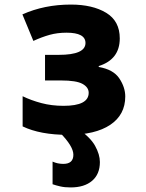

<svg xmlns="http://www.w3.org/2000/svg" viewBox="-20 -580 640 840"><path d="M277 10Q397 10 462.5 -34Q528 -78 528 -158Q528 -198 502 -237Q476 -276 412 -287V-291Q504 -320 504 -412Q504 -488 444.5 -524Q385 -560 290 -560Q174 -560 78 -517L126 -401Q163 -418 197 -427.5Q231 -437 271 -437Q354 -437 354 -392Q354 -340 237 -340H177V-228H247Q314 -228 341 -213Q368 -198 368 -174Q368 -117 258 -117Q206 -117 161 -129Q116 -141 79 -159V-27Q156 10 277 10ZM289 240Q349 240 383 211Q417 182 417 129Q417 96 396 58Q375 20 318 -19L242 0Q301 60 301 97Q301 137 257 137Q232 137 210 127V226Q224 231 243.5 235.5Q263 240 289 240Z"/></svg>

Font: Noto Sans Mono Extra
Style: Regular
Weight: 800
Designer: Monotype Design Team
Foundry: Monotype Imaging Inc.
Version: Version 1.900